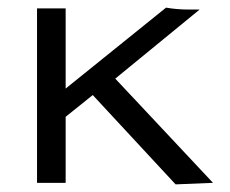

<svg xmlns="http://www.w3.org/2000/svg" viewBox="-20 -479 603 503"><path d="M440 4 223 -230 152 -173V0H77V-457H152V-247L415 -459Q443 -454 475 -454H503L282 -273L538 0Z"/></svg>

Font: Inconsolata SemiExpanded
Style: Regular
Weight: 400
Width: 6
Monospace: yes
Designer: Raph Levien, Cyreal, Brenton Simpson
Foundry: Raph Levien, Cyreal, Google
Version: Version 3.100; ttfautohint (v1.8.4.7-5d5b)